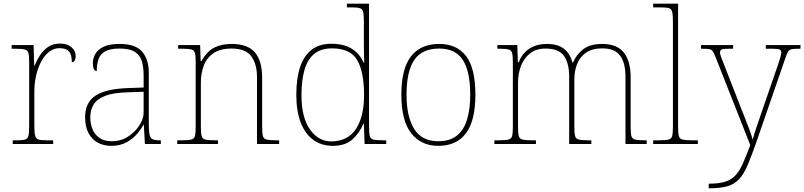

<svg xmlns="http://www.w3.org/2000/svg" viewBox="-20 -780 4356 1040"><path d="M49 0V-20H71Q101 -20 115.5 -24Q130 -28 134 -44.5Q138 -61 138 -98V-442Q138 -477 134 -492.5Q130 -508 114 -512Q98 -516 61 -516H43V-536H162L165 -424H167Q179 -453 196.5 -480.5Q214 -508 241 -526Q268 -544 306 -544Q344 -544 367 -524.5Q390 -505 390 -476Q390 -463 385 -453Q380 -443 369 -443Q369 -472 361.5 -488.5Q354 -505 339 -512Q324 -519 301 -519Q272 -519 247 -500Q222 -481 204 -448Q186 -415 176 -372.5Q166 -330 166 -284V-98Q166 -61 170.5 -44.5Q175 -28 189 -24Q203 -20 233 -20H268V0Z M582 10Q543 10 511 -6.5Q479 -23 460 -58Q441 -93 441 -146Q441 -225 497.5 -262Q554 -299 675 -303L758 -306V-371Q758 -414 749 -446.5Q740 -479 712 -498Q684 -517 627 -517Q578 -517 551 -502.5Q524 -488 514 -460.5Q504 -433 504 -395Q494 -395 488.5 -406Q483 -417 483 -441Q483 -462 495 -485.5Q507 -509 538.5 -525.5Q570 -542 627 -542Q715 -542 750.5 -499.5Q786 -457 786 -386V-110Q786 -73 789.5 -53.5Q793 -34 805 -27Q817 -20 844 -20H851V0H765L759 -104H757Q746 -83 723.5 -56Q701 -29 666 -9.5Q631 10 582 10ZM586 -15Q635 -15 673.5 -40Q712 -65 735 -101Q758 -137 758 -170V-283L672 -280Q594 -278 550 -261Q506 -244 487.5 -214.5Q469 -185 469 -145Q469 -111 480.5 -81.5Q492 -52 518 -33.5Q544 -15 586 -15Z M940 0V-20H963Q1000 -20 1016 -24Q1032 -28 1036 -43.5Q1040 -59 1040 -94V-442Q1040 -477 1036 -492.5Q1032 -508 1017.5 -512Q1003 -516 973 -516H945V-536H1064L1067 -449H1071Q1101 -502 1140.5 -522Q1180 -542 1235 -542Q1321 -542 1360.5 -496.5Q1400 -451 1400 -357V-94Q1400 -59 1404 -43.5Q1408 -28 1424.5 -24Q1441 -20 1477 -20H1492V0H1372V-365Q1372 -432 1341.5 -474.5Q1311 -517 1235 -517Q1170 -517 1133.5 -490Q1097 -463 1082.5 -421Q1068 -379 1068 -334V-94Q1068 -59 1072 -43.5Q1076 -28 1092.5 -24Q1109 -20 1145 -20H1161V0Z M1783 10Q1722 10 1677.5 -22Q1633 -54 1609 -116Q1585 -178 1585 -267Q1585 -355 1605.5 -416.5Q1626 -478 1668 -510.5Q1710 -543 1775 -543Q1842 -543 1885.5 -516Q1929 -489 1949 -441H1953Q1952 -469 1951.5 -495.5Q1951 -522 1951 -543V-662Q1951 -699 1947 -715.5Q1943 -732 1928.5 -736Q1914 -740 1884 -740H1859V-760H1979V-94Q1979 -59 1983 -43.5Q1987 -28 2003 -24Q2019 -20 2056 -20H2072V0H1955L1951 -111H1949Q1927 -59 1888.5 -24.5Q1850 10 1783 10ZM1777 -14Q1866 -16 1909 -83Q1952 -150 1952 -265Q1952 -390 1915 -454Q1878 -518 1778 -518Q1719 -518 1682.5 -488.5Q1646 -459 1629.5 -402Q1613 -345 1613 -264Q1613 -143 1659.5 -78Q1706 -13 1777 -14Z M2354 10Q2261 10 2207.5 -58Q2154 -126 2154 -267Q2154 -407 2206 -474.5Q2258 -542 2359 -542Q2454 -542 2504.5 -476.5Q2555 -411 2555 -267Q2555 -126 2504 -58Q2453 10 2354 10ZM2354 -15Q2418 -15 2456 -46.5Q2494 -78 2510.5 -134.5Q2527 -191 2527 -267Q2527 -395 2486.5 -456Q2446 -517 2359 -517Q2265 -517 2223.5 -454.5Q2182 -392 2182 -267Q2182 -148 2223.5 -81.5Q2265 -15 2354 -15Z M2658 0V-20H2681Q2718 -20 2734 -24Q2750 -28 2754 -43.5Q2758 -59 2758 -94V-442Q2758 -477 2754 -492.5Q2750 -508 2735.5 -512Q2721 -516 2691 -516H2674V-536H2782L2785 -443H2790Q2809 -493 2849 -517.5Q2889 -542 2941 -542Q2987 -542 3015 -528Q3043 -514 3058.5 -491Q3074 -468 3081 -441H3084Q3100 -482 3137.5 -512Q3175 -542 3242 -542Q3322 -542 3359 -495.5Q3396 -449 3396 -361V-94Q3396 -59 3400 -43.5Q3404 -28 3420.5 -24Q3437 -20 3473 -20H3483V0H3368V-365Q3368 -439 3339 -478.5Q3310 -518 3242 -518Q3189 -518 3155.5 -495.5Q3122 -473 3106.5 -434.5Q3091 -396 3091 -349V-94Q3091 -59 3095 -43.5Q3099 -28 3115 -24Q3131 -20 3168 -20H3183V0H3063V-365Q3063 -438 3034.5 -477.5Q3006 -517 2935 -517Q2885 -517 2852 -491.5Q2819 -466 2802.5 -424.5Q2786 -383 2786 -334V-94Q2786 -59 2790 -43.5Q2794 -28 2810.5 -24Q2827 -20 2863 -20H2883V0Z M3518 0V-20H3548Q3585 -20 3601 -24Q3617 -28 3621 -43.5Q3625 -59 3625 -94V-662Q3625 -699 3621 -715.5Q3617 -732 3602.5 -736Q3588 -740 3558 -740H3518V-760H3653V-94Q3653 -59 3657 -43.5Q3661 -28 3677.5 -24Q3694 -20 3730 -20H3760V0Z M3819 215Q3875 215 3909 204Q3943 193 3965 168.5Q3987 144 4004.5 104Q4022 64 4044 6L3857 -468Q3848 -492 3841 -502Q3834 -512 3821 -514Q3808 -516 3780 -516H3777V-536H3951V-516H3926Q3895 -516 3887.5 -511Q3880 -506 3880 -495Q3880 -485 3887.5 -467Q3895 -449 3911 -407L3987 -212Q3999 -181 4013 -146Q4027 -111 4039 -79Q4051 -47 4057 -24Q4066 -56 4077.5 -90.5Q4089 -125 4105 -171L4192 -423Q4200 -447 4206 -466Q4212 -485 4212 -495Q4212 -506 4204.5 -511Q4197 -516 4166 -516H4128V-536H4316V-516H4312Q4284 -516 4270.5 -514Q4257 -512 4250 -502Q4243 -492 4235 -468L4079 -16Q4052 62 4030.5 112.5Q4009 163 3983.5 190.5Q3958 218 3919.5 229Q3881 240 3820 240H3819Z"/></svg>

Font: Noto Serif Khmer Thin
Style: Regular
Weight: 250
Version: Version 2.003